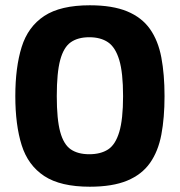

<svg xmlns="http://www.w3.org/2000/svg" viewBox="-20 -698 681 727"><path d="M38 -334Q38 -443 62 -520Q86 -597 147.5 -637.5Q209 -678 320 -678Q406 -678 461.5 -655Q517 -632 548 -588Q579 -544 591 -480Q603 -416 603 -334Q603 -252 591 -188.5Q579 -125 548 -81Q517 -37 461.5 -14Q406 9 320 9Q209 9 147.5 -31.5Q86 -72 62 -148.5Q38 -225 38 -334ZM195 -334Q195 -246 208 -198.5Q221 -151 248 -132.5Q275 -114 318 -114Q361 -114 389 -132Q417 -150 431.5 -198Q446 -246 446 -334Q446 -423 431.5 -471Q417 -519 389 -538Q361 -557 318 -557Q275 -557 248 -538Q221 -519 208 -471Q195 -423 195 -334Z"/></svg>

Font: Glory Thin ExtraBold
Style: Regular
Weight: 800
Version: Version 1.011